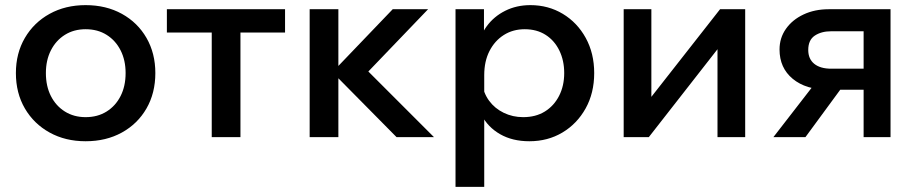

<svg xmlns="http://www.w3.org/2000/svg" viewBox="-20 -535 3567 749"><path d="M314 16Q235 16 173.5 -18Q112 -52 77 -112Q42 -172 42 -250Q42 -327 77 -387Q112 -447 173.5 -481Q235 -515 314 -515Q394 -515 455.5 -481Q517 -447 551.5 -387Q586 -327 586 -250Q586 -172 551.5 -112Q517 -52 455.5 -18Q394 16 314 16ZM314 -78Q361 -78 396 -100Q431 -122 450.5 -160.5Q470 -199 470 -250Q470 -300 450.5 -338.5Q431 -377 396 -399Q361 -421 314 -421Q268 -421 233 -399Q198 -377 178.5 -338.5Q159 -300 159 -250Q159 -199 178.5 -160.5Q198 -122 233 -100Q268 -78 314 -78Z M806 0V-462H918V0ZM631 -408V-499H1092V-408Z M1527 0 1271 -259H1282L1512 -499H1650L1389 -227L1376 -297L1673 0ZM1188 0V-499H1300V0Z M1869 194H1757V-499H1868V-345H1844Q1851 -395 1879 -433Q1907 -471 1951 -493Q1995 -515 2049 -515Q2119 -515 2175.5 -481Q2232 -447 2265 -387Q2298 -327 2298 -250Q2298 -172 2264.5 -112Q2231 -52 2174 -18Q2117 16 2045 16Q1979 16 1931 -11.5Q1883 -39 1858.5 -86.5Q1834 -134 1838 -193L1861 -211Q1866 -172 1888 -142Q1910 -112 1945 -95Q1980 -78 2021 -78Q2070 -78 2105.5 -100Q2141 -122 2161 -161Q2181 -200 2181 -250Q2181 -299 2162 -338Q2143 -377 2108.5 -399Q2074 -421 2027 -421Q1981 -421 1945.5 -398.5Q1910 -376 1889.5 -336Q1869 -296 1869 -242Z M2413 0V-499H2521V-144L2513 -147L2789 -499H2887V0H2779V-355L2786 -352L2511 0Z M3349 0V-484L3421 -413H3222Q3184 -413 3158.5 -396Q3133 -379 3133 -340Q3133 -305 3156.5 -286Q3180 -267 3223 -267H3395V-185H3211Q3124 -185 3072.5 -227.5Q3021 -270 3021 -342Q3021 -387 3046 -422.5Q3071 -458 3114.5 -478.5Q3158 -499 3213 -499H3454V0ZM2997 0 3169 -222H3285L3122 0Z"/></svg>

Font: Wix Madefor Display SemiBold
Style: Regular
Weight: 600
Designer: Dalton Maag Ltd
Foundry: Dalton Maag Ltd
Version: Version 3.100